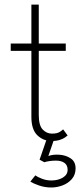

<svg xmlns="http://www.w3.org/2000/svg" viewBox="-20 -599 348 832"><path d="M26.5 -410.5H116V-579H148V-410.5H265V-378.5H148V-101Q148 -55.5 165 -37.8Q182 -20 205 -20Q228.5 -20 240 -28Q251.5 -36 253.5 -38.5L273 -12Q270.5 -9.5 262 -3.5Q253.5 2.5 239.2 7.2Q225 12 204 12Q167.5 12 141.8 -12.8Q116 -37.5 116 -93V-378.5H26.5ZM202.5 213.5Q174.5 213.5 149.2 204.8Q124 196 111.5 188L133 161Q142.5 168 161.8 175.5Q181 183 202.5 183Q232 183 252.5 170.5Q273 158 273 137Q273 116.5 259.2 106.8Q245.5 97 222.5 97Q207 97 193 99.2Q179 101.5 172 104L151.5 93L189.5 -17L217 -3L189.5 77Q210 69.5 237.8 71.5Q265.5 73.5 286.5 87.5Q307.5 101.5 307.5 130.5Q307.5 158.5 291.2 177Q275 195.5 250.8 204.5Q226.5 213.5 202.5 213.5Z"/></svg>

Font: League Spartan Thin Thin
Style: Regular
Weight: 250
Version: Version 2.002